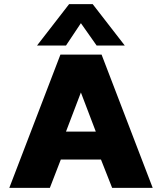

<svg xmlns="http://www.w3.org/2000/svg" viewBox="-20 -908 783 928"><path d="M314 -888H428L583 -688H447L371 -796L299 -688H159ZM272 -644H471L718 0H522L468 -137H274L221 0H25ZM443 -272 371 -461 299 -272Z"/></svg>

Font: Kanit Bold
Style: Regular
Weight: 700
Designer: Katatrad Team
Foundry: CadsonDemak
Version: Version 1.000